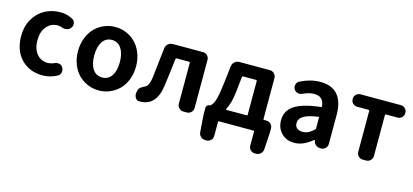

<svg xmlns="http://www.w3.org/2000/svg" viewBox="-63 -1048 3701 1719"><g transform="rotate(15 1787.0 -188.5)"><path d="M317.4 13.7Q197.3 13.7 120.6 -64.9Q43.9 -143.6 43.9 -279.3Q43.9 -369.1 84 -437.5Q124 -505.9 188.5 -540Q252.9 -574.2 330.1 -574.2Q392.6 -574.2 445.3 -544.9Q466.8 -533.2 469.7 -508.8Q470.7 -504.9 470.7 -500Q470.7 -481.4 459 -465.8L457 -463.9Q444.3 -445.3 419.9 -442.4Q413.1 -440.4 406.2 -440.4Q389.6 -440.4 374 -447.3Q356.4 -454.1 336.9 -454.1Q273.4 -454.1 233.9 -406.2Q194.3 -358.4 194.3 -279.3Q194.3 -201.2 232.9 -153.8Q271.5 -106.4 333 -106.4Q363.3 -106.4 394.5 -120.1Q408.2 -127 422.9 -127Q429.7 -127 437.5 -126Q460 -121.1 470.7 -102.5Q480.5 -86.9 480.5 -70.3Q480.5 -63.5 479.5 -57.6Q474.6 -33.2 454.1 -21.5Q390.6 13.7 317.4 13.7Z M570.3 -279.3Q570.3 -346.7 592.8 -403.3Q615.2 -460 652.3 -497.1Q689.5 -534.2 737.8 -554.2Q786.1 -574.2 839.4 -574.2Q892.6 -574.2 940.9 -554.2Q989.3 -534.2 1026.4 -497.1Q1063.5 -460 1085.9 -403.3Q1108.4 -346.7 1108.4 -279.3Q1108.4 -211.9 1085.9 -155.8Q1063.5 -99.6 1026.4 -63Q989.3 -26.4 940.9 -6.3Q892.6 13.7 839.4 13.7Q786.1 13.7 737.8 -6.3Q689.5 -26.4 652.3 -63Q615.2 -99.6 592.8 -155.8Q570.3 -211.9 570.3 -279.3ZM958 -279.3Q958 -359.4 926.8 -406.7Q895.5 -454.1 839.4 -454.1Q783.2 -454.1 752 -406.7Q720.7 -359.4 720.7 -279.3Q720.7 -199.2 752 -152.8Q783.2 -106.4 839.4 -106.4Q895.5 -106.4 926.8 -152.8Q958 -199.2 958 -279.3Z M1222.7 13.7Q1219.7 13.7 1215.8 13.7Q1192.4 13.7 1179.7 -7.8Q1169.9 -23.4 1169.9 -41Q1169.9 -47.9 1170.9 -54.7L1175.8 -77.1Q1176.8 -85.9 1181.2 -92.3Q1185.5 -98.6 1192.9 -104.5Q1200.2 -110.4 1205.6 -113.8Q1210.9 -117.2 1222.2 -123Q1233.4 -128.9 1237.3 -130.9Q1267.6 -149.4 1277.3 -218.8Q1285.2 -285.2 1309.6 -502.9Q1312.5 -527.3 1331.1 -543.5Q1349.6 -559.6 1374 -559.6H1653.3Q1677.7 -559.6 1694.3 -543Q1710.9 -526.4 1710.9 -502V-57.6Q1710.9 -34.2 1694.3 -17.1Q1677.7 0 1653.3 0H1622.1Q1597.7 0 1581.1 -17.1Q1564.5 -34.2 1564.5 -57.6V-436.5Q1564.5 -444.3 1556.6 -444.3H1439.5Q1432.6 -444.3 1431.6 -436.5Q1411.1 -259.8 1399.4 -178.7Q1386.7 -84 1342.3 -35.2Q1297.9 13.7 1222.7 13.7Z M2056.6 -442.4Q2048.8 -442.4 2047.9 -434.6L2033.2 -295.9Q2021.5 -187.5 1986.3 -121.1Q1985.4 -118.2 1986.8 -116.2Q1988.3 -114.3 1990.2 -114.3H2177.7Q2185.5 -114.3 2185.5 -121.1V-434.6Q2185.5 -442.4 2177.7 -442.4ZM2332 -121.1Q2332 -114.3 2339.8 -114.3H2361.3Q2385.7 -114.3 2402.3 -97.2Q2418.9 -80.1 2418.9 -56.6V-18.6L2409.2 139.6Q2407.2 163.1 2389.6 179.7Q2372.1 196.3 2347.7 196.3H2336.9Q2312.5 196.3 2295.9 179.7Q2279.3 163.1 2279.3 138.7V8.8Q2279.3 2 2271.5 2H1952.1Q1945.3 2 1945.3 8.8V138.7Q1945.3 163.1 1928.2 179.7Q1911.1 196.3 1887.7 196.3H1877Q1852.5 196.3 1834.5 179.7Q1816.4 163.1 1815.4 139.6L1803.7 -18.6V-85Q1803.7 -96.7 1812.5 -105.5Q1821.3 -114.3 1833 -114.3Q1836.9 -114.3 1839.8 -116.2Q1862.3 -129.9 1877.4 -173.8Q1892.6 -217.8 1906.2 -328.1L1926.8 -501Q1929.7 -525.4 1947.8 -542Q1965.8 -558.6 1990.2 -558.6H2274.4Q2297.9 -558.6 2314.9 -541.5Q2332 -524.4 2332 -501Z M2652.3 13.7Q2578.1 13.7 2532.2 -33.2Q2486.3 -80.1 2486.3 -152.3Q2486.3 -241.2 2561.5 -290.5Q2636.7 -339.8 2801.8 -358.4Q2808.6 -359.4 2808.6 -366.2Q2801.8 -456.1 2713.9 -456.1Q2666 -456.1 2608.4 -428.7Q2595.7 -422.9 2583 -422.9Q2574.2 -422.9 2565.4 -425.8Q2543.9 -431.6 2533.2 -451.2Q2525.4 -464.8 2525.4 -478.5Q2525.4 -486.3 2528.3 -494.1Q2534.2 -516.6 2554.7 -527.3Q2649.4 -574.2 2740.2 -574.2Q2846.7 -574.2 2900.9 -511.2Q2955.1 -448.2 2955.1 -327.1V-57.6Q2955.1 -34.2 2938.5 -17.1Q2921.9 0 2897.5 0H2889.6Q2866.2 0 2848.1 -15.1Q2830.1 -30.3 2826.2 -53.7L2825.2 -58.6Q2824.2 -59.6 2822.8 -59.6Q2821.3 -59.6 2820.3 -58.6Q2734.4 13.7 2652.3 13.7ZM2700.2 -100.6Q2752 -100.6 2803.7 -151.4Q2808.6 -156.2 2808.6 -163.1V-261.7Q2808.6 -268.6 2802.7 -268.6Q2801.8 -268.6 2800.8 -267.6Q2708 -254.9 2667.5 -229Q2627 -203.1 2627 -164.1Q2627 -131.8 2647 -116.2Q2667 -100.6 2700.2 -100.6Z M3285.2 0Q3260.7 0 3244.1 -17.1Q3227.5 -34.2 3227.5 -57.6V-436.5Q3227.5 -444.3 3219.7 -444.3H3114.3Q3089.8 -444.3 3073.2 -460.9Q3056.6 -477.5 3056.6 -502Q3056.6 -526.4 3073.2 -543Q3089.8 -559.6 3114.3 -559.6H3487.3Q3511.7 -559.6 3528.3 -543Q3544.9 -526.4 3544.9 -502Q3544.9 -477.5 3528.3 -460.9Q3511.7 -444.3 3487.3 -444.3H3380.9Q3373 -444.3 3373 -436.5V-57.6Q3373 -34.2 3356.4 -17.1Q3339.8 0 3315.4 0Z"/></g></svg>

Font: Gen Jyuu Gothic Bold
Style: Bold
Weight: 700
Designer: [Source Han Sans]
Ryoko NISHIZUKA  (kana & ideographs); Paul D. Hunt (Latin, Greek & Cyrillic); Wenlong ZHANG  (bopomofo
Version: Version 1.002.20150607